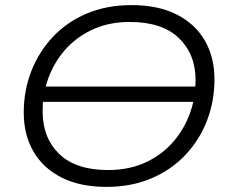

<svg xmlns="http://www.w3.org/2000/svg" viewBox="-20 -726 897 752"><path d="M397 6Q294 6 221.5 -30.5Q149 -67 111 -132.5Q73 -198 73 -285Q73 -371 102.5 -447Q132 -523 187 -581.5Q242 -640 320 -673Q398 -706 495 -706Q599 -706 671.5 -669.5Q744 -633 782 -567.5Q820 -502 820 -415Q820 -329 790.5 -253Q761 -177 705.5 -118.5Q650 -60 572 -27Q494 6 397 6ZM404 -60Q492 -60 561 -95Q630 -130 675 -191Q720 -252 737 -327H148Q147 -308 147 -289Q147 -186 212 -123Q277 -60 404 -60ZM159 -387H745Q746 -399 746 -412Q746 -514 680.5 -577Q615 -640 488 -640Q403 -640 335.5 -607Q268 -574 223 -516.5Q178 -459 159 -387Z"/></svg>

Font: Montserrat
Style: Italic
Weight: 400
Italic angle: -11.3°
Designer: Julieta Ulanovsky
Foundry: Julieta Ulanovsky
Version: Version 9.000; ttfautohint (v1.8.4.7-5d5b)